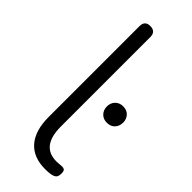

<svg xmlns="http://www.w3.org/2000/svg" viewBox="-237 -744 786 786"><g transform="rotate(45 156.0 -351.5)"><path d="M221 8Q152 8 116 -33.5Q80 -75 80 -154V-679Q80 -711 111 -711Q143 -711 143 -679V-161Q143 -47 231 -47Q240 -47 247.5 -48Q255 -49 262 -49Q272 -49 276.5 -44.5Q281 -40 281 -26Q281 -11 274.5 -4Q268 3 251 6Q244 7 236 7.5Q228 8 221 8ZM265 -305Q244 -305 231 -318.5Q218 -332 218 -353Q218 -373 231 -386.5Q244 -400 265 -400Q287 -400 299.5 -386.5Q312 -373 312 -353Q312 -332 299.5 -318.5Q287 -305 265 -305Z"/></g></svg>

Font: Chiron GoRound TC L
Style: Regular
Weight: 300
Designer: Ryoko NISHIZUKA 西塚涼子 (kana, bopomofo & ideographs); Paul D. Hunt (Latin, Greek & Cyrillic); Sandoll Communications 산돌커뮤니
Foundry: Adobe
Version: Version 1.000;hotconv 1.1.1;makeotfexe 2.6.0